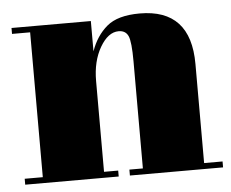

<svg xmlns="http://www.w3.org/2000/svg" viewBox="-42 -534 699 581"><g transform="rotate(-5 308.0 -243.0)"><path d="M12 -476H253V-384Q269 -430 302 -458Q335 -486 402 -486Q557 -486 557 -319V-18H613V0H330V-18H371V-343Q371 -403 363 -420.5Q355 -438 334 -438Q302 -438 277.5 -396Q253 -354 253 -294V-18H296V0H12V-18H67V-458H12Z"/></g></svg>

Font: Abril Fatface
Style: Regular
Weight: 400
Designer: Veronika Burian, Jos Scaglione
Foundry: TypeTogether
Version: Version 1.001